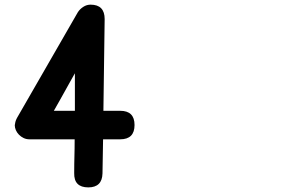

<svg xmlns="http://www.w3.org/2000/svg" viewBox="-20 -667 1244 825"><path d="M420.4 78.1Q418.9 138.2 359.4 138.2Q297.4 138.2 298.8 76.7Q298.8 54.7 299.1 37.6Q299.3 20.5 299.8 4.2Q300.3 -12.2 300.5 -29.3Q300.8 -46.4 300.8 -68.4H106.4Q92.8 -68.4 81.3 -74Q69.8 -79.6 61.3 -88.4Q52.7 -97.2 48.1 -107.9Q43.5 -118.7 43.5 -128.9Q44.4 -135.7 46.1 -143.1Q47.9 -150.4 52.7 -159.7L314.9 -615.2Q323.7 -628.4 338.1 -637.7Q352.5 -647 369.1 -647Q429.7 -647 429.7 -585L424.3 -190.9H496.6Q558.1 -190.9 558.1 -129.9Q558.1 -68.4 496.6 -68.4H422.9ZM301.8 -190.9V-352.1Q291 -333 280.5 -314.2Q270 -295.4 259.3 -276.1Q248.5 -256.8 236.8 -235.8Q225.1 -214.8 211.4 -190.9Z"/></svg>

Font: Erica Type
Style: Bold Italic
Weight: 700
Monospace: yes
Designer: Peter Wiegel
Foundry: Peter Wiegel
Version: Version 1.000 2010 initial release